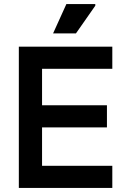

<svg xmlns="http://www.w3.org/2000/svg" viewBox="-20 -931 620 951"><path d="M73.3 0V-700H188.3V0ZM132.3 0V-109.7H536.3V0ZM132.3 -300V-409.7H509.7V-300ZM132.3 -590.3V-700H536.3V-590.3ZM243 -765.7 308.7 -910.7H452V-902.7L356.3 -765.7Z"/></svg>

Font: Fustat
Style: Regular
Weight: 400
Designer: Mohamed Gaber, Khaled Hosny, Laura Garcia Mut
Foundry: Kief Type Foundry, Alif Type Foundry, Hard Type Foundry
Version: Version 1.007